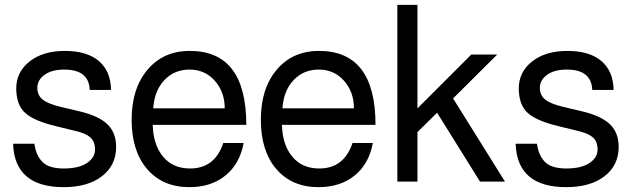

<svg xmlns="http://www.w3.org/2000/svg" viewBox="-20 -749 2606 792"><path d="M122 -156Q128 -109 154.5 -81.5Q181 -54 243 -54Q305 -54 338.5 -76.5Q372 -99 372 -132Q372 -165 353 -182Q334 -199 291 -209L213 -228Q120 -250 83.5 -283.5Q47 -317 47 -384.5Q47 -452 102 -495.5Q157 -539 248 -539Q339 -539 388 -497Q437 -455 438 -378H350Q347 -462 245 -462Q194 -462 164 -440.5Q134 -419 134 -387Q134 -355 157 -337.5Q180 -320 231 -308L311 -289Q389 -270 424 -235.5Q459 -201 459 -143Q459 -67 400.5 -22Q342 23 243 23Q40 23 34 -156Z M612 -302H907Q907 -370 866 -416Q825 -462 762 -462Q699 -462 658 -418.5Q617 -375 612 -302ZM996 -234H610Q612 -152 652.5 -103Q693 -54 764 -54Q866 -54 901 -159H985Q969 -73 910 -25Q851 23 761 23Q651 23 587 -51.5Q523 -126 523 -255Q523 -384 588.5 -461.5Q654 -539 763 -539Q996 -539 996 -234Z M1145 -302H1440Q1440 -370 1399 -416Q1358 -462 1295 -462Q1232 -462 1191 -418.5Q1150 -375 1145 -302ZM1529 -234H1143Q1145 -152 1185.5 -103Q1226 -54 1297 -54Q1399 -54 1434 -159H1518Q1502 -73 1443 -25Q1384 23 1294 23Q1184 23 1120 -51.5Q1056 -126 1056 -255Q1056 -384 1121.5 -461.5Q1187 -539 1296 -539Q1529 -539 1529 -234Z M1702 -729V-302L1924 -524H2031L1849 -343L2063 0H1960L1783 -284L1702 -204V0H1619V-729Z M2195 -156Q2201 -109 2227.5 -81.5Q2254 -54 2316 -54Q2378 -54 2411.5 -76.5Q2445 -99 2445 -132Q2445 -165 2426 -182Q2407 -199 2364 -209L2286 -228Q2193 -250 2156.5 -283.5Q2120 -317 2120 -384.5Q2120 -452 2175 -495.5Q2230 -539 2321 -539Q2412 -539 2461 -497Q2510 -455 2511 -378H2423Q2420 -462 2318 -462Q2267 -462 2237 -440.5Q2207 -419 2207 -387Q2207 -355 2230 -337.5Q2253 -320 2304 -308L2384 -289Q2462 -270 2497 -235.5Q2532 -201 2532 -143Q2532 -67 2473.5 -22Q2415 23 2316 23Q2113 23 2107 -156Z"/></svg>

Font: Autonym
Style: Regular
Weight: 500
Version: Version 1.0.20131126